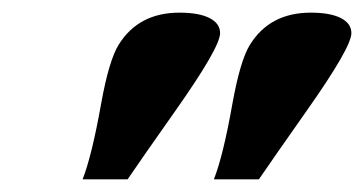

<svg xmlns="http://www.w3.org/2000/svg" viewBox="-20 -743 573 302"><path d="M109.9 -460.9Q124.5 -498 139.2 -580.6Q151.4 -647.9 166.5 -672.4Q197.8 -723.1 262.2 -723.1Q293 -723.1 309.6 -714.6Q326.2 -706.1 326.2 -690.9Q326.2 -668.5 255.9 -568.8Q203.6 -494.6 180.7 -460.9ZM316.4 -460.9Q331.1 -498 345.7 -580.6Q357.9 -647.9 373 -672.4Q404.3 -723.1 468.8 -723.1Q499.5 -723.1 516.1 -714.6Q532.7 -706.1 532.7 -690.9Q532.7 -668.5 462.4 -568.8Q410.2 -494.6 387.2 -460.9Z"/></svg>

Font: Elstob Grade
Style: Italic
Weight: 400
Italic angle: -20°
Designer: Peter S. Baker
Version: Version 1.015